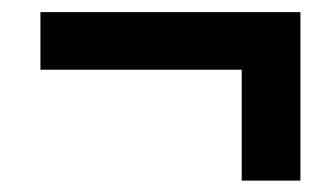

<svg xmlns="http://www.w3.org/2000/svg" viewBox="-20 -399 549 323"><path d="M386.6 -95.2V-281.7H48V-378.6H485.4V-95.2Z"/></svg>

Font: Source Sans Variable
Style: Italic
Weight: 200
Italic angle: -11°
Designer: Paul D. Hunt
Foundry: Adobe Systems Incorporated
Version: Version 3.006;hotconv 1.0.111;makeotfexe 2.5.65597